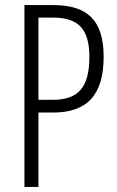

<svg xmlns="http://www.w3.org/2000/svg" viewBox="-20 -734 459 754"><path d="M189 -714H76V0H131V-292H188C323 -292 387 -362 387 -511C387 -655 323 -714 189 -714ZM187 -665C285 -665 331 -623 331 -511C331 -390 287 -342 187 -342H131V-665Z"/></svg>

Font: Noto Sans Myanmar UI ExtraCondensed Light
Style: Regular
Weight: 300
Width: 2
Designer: Monotype Design Team
Foundry: Monotype Imaging Inc.
Version: Version 2.103